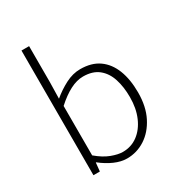

<svg xmlns="http://www.w3.org/2000/svg" viewBox="-174 -833 890 959"><g transform="rotate(-30 271.0 -353.5)"><path d="M280 12Q246 12 208.5 -4.5Q171 -21 136 -49H134L129 0H92V-719H136V-511L134 -417Q171 -448 213.5 -470Q256 -492 299 -492Q364 -492 406.5 -462Q449 -432 470.5 -377Q492 -322 492 -247Q492 -166 462.5 -108Q433 -50 385 -19Q337 12 280 12ZM278 -27Q327 -27 364.5 -55Q402 -83 423.5 -132.5Q445 -182 445 -247Q445 -306 430 -352.5Q415 -399 381.5 -426Q348 -453 293 -453Q257 -453 218 -433Q179 -413 136 -374V-89Q176 -55 213.5 -41Q251 -27 278 -27Z"/></g></svg>

Font: Source Sans 3 Light
Style: Regular
Weight: 300
Designer: Paul D. Hunt
Foundry: Adobe
Version: Version 3.052;hotconv 1.1.0;makeotfexe 2.6.0